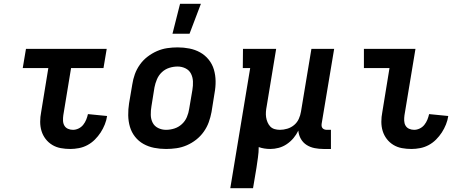

<svg xmlns="http://www.w3.org/2000/svg" viewBox="-20 -778 2440 1013"><path d="M351 8Q325 8 300.5 3.5Q276 -1 255.5 -13.5Q235 -26 220.5 -45Q206 -64 199 -87Q192 -110 192 -135.5Q192 -161 197 -186L235 -419H100L117 -520H543L526 -419H355L314 -170Q312 -156 312.5 -141.5Q313 -127 319.5 -115.5Q326 -104 338.5 -98.5Q351 -93 365 -93Q380 -93 394.5 -100Q409 -107 419 -119.5Q429 -132 435 -147Q441 -162 444 -176L545 -166Q542 -144 533 -121.5Q524 -99 511 -79Q498 -59 480.5 -41.5Q463 -24 441.5 -12.5Q420 -1 396.5 3.5Q373 8 351 8Z M856 8Q824 8 793.5 2Q763 -4 737 -18.5Q711 -33 692.5 -56.5Q674 -80 665.5 -109Q657 -138 656.5 -169.5Q656 -201 661 -233L678 -333Q682 -360 691.5 -386.5Q701 -413 718 -437Q735 -461 758.5 -479Q782 -497 808.5 -508.5Q835 -520 862.5 -524Q890 -528 917 -528Q949 -528 979.5 -522Q1010 -516 1036 -501.5Q1062 -487 1081 -463.5Q1100 -440 1108.5 -411Q1117 -382 1117.5 -350.5Q1118 -319 1112 -287L1096 -187Q1091 -160 1081.5 -133.5Q1072 -107 1055 -83Q1038 -59 1015 -41Q992 -23 965.5 -11.5Q939 0 911 4Q883 8 856 8ZM856 -93Q878 -93 900 -100Q922 -107 939.5 -123Q957 -139 966 -160.5Q975 -182 978 -203L995 -303Q999 -326 998 -348.5Q997 -371 987.5 -389.5Q978 -408 958.5 -417.5Q939 -427 917 -427Q895 -427 873 -420Q851 -413 834 -397Q817 -381 808 -359.5Q799 -338 795 -317L779 -217Q775 -194 775.5 -171.5Q776 -149 785.5 -130.5Q795 -112 814.5 -102.5Q834 -93 856 -93ZM890 -600 930 -758H1040L980 -600Z M1195 215 1300 -419H1261L1262 -520H1437L1387 -217Q1384 -202 1383 -187.5Q1382 -173 1384 -159.5Q1386 -146 1391.5 -133Q1397 -120 1406 -110.5Q1415 -101 1428.5 -97Q1442 -93 1457 -93Q1476 -93 1496 -99Q1516 -105 1532 -118.5Q1548 -132 1556.5 -151Q1565 -170 1568 -189L1623 -520H1743L1677 -125Q1676 -118 1677 -112Q1678 -106 1682 -101.5Q1686 -97 1692 -95Q1698 -93 1704 -93H1726V8H1687Q1663 8 1640 3.5Q1617 -1 1598 -13Q1579 -25 1567.5 -45Q1556 -65 1554 -89Q1544 -68 1528.5 -49.5Q1513 -31 1493 -17.5Q1473 -4 1450.5 2Q1428 8 1406 8Q1390 8 1374.5 5.5Q1359 3 1345 -2Q1345 25 1341 52.5Q1337 80 1333 108L1315 215Z M2151 8Q2125 8 2100.5 3.5Q2076 -1 2055.5 -13.5Q2035 -26 2020.5 -45Q2006 -64 1999 -87Q1992 -110 1992 -135.5Q1992 -161 1997 -186L2035 -419H1900V-520H2172L2114 -170Q2112 -156 2112.5 -141.5Q2113 -127 2119.5 -115.5Q2126 -104 2138.5 -98.5Q2151 -93 2165 -93Q2180 -93 2194.5 -100Q2209 -107 2219 -119.5Q2229 -132 2235 -147Q2241 -162 2244 -176L2345 -166Q2342 -144 2333 -121.5Q2324 -99 2311 -79Q2298 -59 2280.5 -41.5Q2263 -24 2241.5 -12.5Q2220 -1 2196.5 3.5Q2173 8 2151 8Z"/></svg>

Font: Iosevka HT Extended
Style: Bold Italic
Weight: 700
Width: 7
Italic angle: -9°
Monospace: yes
Designer: Belleve Invis
Foundry: Belleve Invis
Version: Version 32.3.0; ttfautohint (v1.8.4)